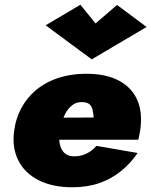

<svg xmlns="http://www.w3.org/2000/svg" viewBox="-20 -782 640 812"><path d="M139 -191H565Q568 -205 570.5 -217.5Q573 -230 574 -239Q583 -311 559 -362.5Q535 -414 481 -442Q427 -470 346 -470Q271 -470 211.5 -447Q152 -424 111 -381Q70 -338 51 -279Q47 -267 44.5 -255Q42 -243 40 -230Q30 -159 57 -104.5Q84 -50 143 -20Q202 10 286 10Q350 10 401 -8Q452 -26 492 -58.5Q532 -91 562 -135L388 -165Q377 -152 361.5 -141.5Q346 -131 327.5 -125.5Q309 -120 287 -121Q264 -123 250.5 -137Q237 -151 232.5 -175Q228 -199 232 -230L238 -250Q244 -277 255.5 -300Q267 -323 286 -337.5Q305 -352 331 -350Q350 -349 359 -340.5Q368 -332 371.5 -317.5Q375 -303 376 -285L153 -284ZM384 -683 320 -762 173 -675 368 -531 600 -668 475 -761Z"/></svg>

Font: Jost Black
Style: Italic
Weight: 900
Italic angle: -5°
Version: Version 3.710